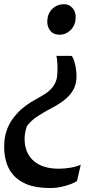

<svg xmlns="http://www.w3.org/2000/svg" viewBox="-29 -770 505 940"><path d="M323 -495.5Q330.5 -484.5 335.5 -467.5Q340.5 -450.5 343.2 -430.8Q346 -411 345.5 -390.5Q344.5 -356.5 329.8 -330.2Q315 -304 289.2 -283Q263.5 -262 228.5 -243.5Q187 -222 155.2 -201Q123.5 -180 105 -155.5Q101 -148 98.2 -138.5Q95.5 -129 93.8 -118.5Q92 -108 91.5 -98.5Q89.5 -52 108.2 -17Q127 18 165 37Q203 56 257.5 56Q285 56 315.8 51Q346.5 46 366.5 36L348 116Q341.5 121.5 321.5 129.8Q301.5 138 273.8 144.2Q246 150.5 215.5 150.5Q146.5 150.5 102.2 132.2Q58 114 33.5 83.8Q9 53.5 -0.2 17Q-9.5 -19.5 -8.5 -56.5Q-8 -96.5 2.8 -128.5Q13.5 -160.5 30.5 -184.5Q52 -214.5 75 -234.8Q98 -255 123.5 -270.5Q149 -286 176.5 -301Q198.5 -313 214.5 -328Q230.5 -343 240 -361.5Q249.5 -380 251 -401Q252.5 -417.5 252.5 -436.2Q252.5 -455 251 -471.2Q249.5 -487.5 247 -496.5H316.5ZM341.5 -681.5Q340 -646 316.8 -623Q293.5 -600 263 -600Q233 -600 217.2 -619.5Q201.5 -639 202.5 -668Q204 -704.5 227.5 -727Q251 -749.5 284.5 -749.5Q309 -749.5 326 -730.8Q343 -712 341.5 -681.5Z"/></svg>

Font: Merriweather 20pt SemiBold
Style: Italic
Weight: 600
Italic angle: -7.8°
Version: Version 2.101